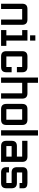

<svg xmlns="http://www.w3.org/2000/svg" viewBox="1396 -2120 724 3556"><g transform="rotate(90 1758.0 -342.0)"><path d="M341.8 -390.6H146.5V0H48.8V-390.6Q48.8 -488.3 146.5 -488.3H341.8Q439.5 -488.3 439.5 -390.6V0H341.8Z M634.8 -537.1V-634.8H732.4V-537.1ZM537.1 0V-97.7H634.8V-390.6H537.1V-488.3H732.4V-97.7H830.1V0Z M1220.7 0H1025.4Q927.7 0 927.7 -97.7V-390.6Q927.7 -488.3 1025.4 -488.3H1220.7Q1318.4 -488.3 1318.4 -390.6V-293H1220.7V-390.6H1025.4V-97.7H1220.7V-195.3H1318.4V-97.7Q1318.4 0 1220.7 0Z M1416 -683.6H1513.7V-488.3H1709Q1806.6 -488.3 1806.6 -390.6V0H1709V-390.6H1513.7V0H1416Z M2197.3 0H2002Q1904.3 0 1904.3 -97.7V-390.6Q1904.3 -488.3 2002 -488.3H2197.3Q2294.9 -488.3 2294.9 -390.6V-97.7Q2294.9 0 2197.3 0ZM2197.3 -97.7V-390.6H2002V-97.7Z M2392.6 -683.6H2490.2V0H2392.6Z M2978.5 0H2685.5Q2587.9 0 2587.9 -97.7V-195.3Q2587.9 -293 2685.5 -293H2880.9V-390.6H2587.9V-488.3H2880.9Q2978.5 -488.3 2978.5 -390.6ZM2685.5 -97.7H2880.9V-195.3H2685.5Z M3076.2 -146.5H3173.8V-97.7H3369.1V-195.3H3173.8Q3076.2 -195.3 3076.2 -295.4V-395.5Q3076.2 -488.3 3173.8 -488.3H3369.1Q3466.8 -488.3 3466.8 -415V-341.8H3369.1V-390.6H3173.8V-293H3369.1Q3466.8 -293 3466.8 -195.3V-97.7Q3466.8 0 3369.1 0H3173.8Q3076.2 0 3076.2 -97.7Z"/></g></svg>

Font: BabelStone Runic Norn
Style: Regular
Weight: 400
Designer: Andrew West
Foundry: BabelStone
Version: Version 3.002 March 14, 2022